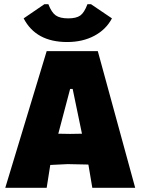

<svg xmlns="http://www.w3.org/2000/svg" viewBox="-20 -889 666 909"><path d="M411 -869 510 -802Q482 -749 426.5 -719.5Q371 -690 298 -690Q150 -690 92 -802L190 -869H209Q224 -830 244 -816Q264 -802 303 -802Q341 -802 360 -815.5Q379 -829 394 -869ZM443 -647 620 0H417L399 -107L398 -110L300 -112L218 -108L201 0H5L201 -647ZM312 -468 256 -256 312 -255 368 -256 324 -468Z"/></svg>

Font: Alegreya Sans SC Black
Style: Regular
Weight: 900
Designer: Juan Pablo del Peral
Foundry: Huerta Tipografica
Version: Version 2.007